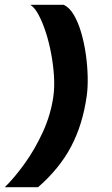

<svg xmlns="http://www.w3.org/2000/svg" viewBox="-48 -720 464 796"><path d="M-28 56Q12 17 54.2 -41.8Q96.5 -100.5 129.5 -172.2Q162.5 -244 173.5 -322Q178.5 -359 175.8 -404.5Q173 -450 164.2 -497Q155.5 -544 142 -585.8Q128.5 -627.5 112.2 -658Q96 -688.5 78 -700H216Q239.5 -689.5 257.8 -658.8Q276 -628 288.5 -585.2Q301 -542.5 307.8 -495Q314.5 -447.5 315.5 -402.2Q316.5 -357 311.5 -322Q295 -204 247 -112.8Q199 -21.5 110 56Z"/></svg>

Font: Urbanist ExtraBold
Style: Italic
Weight: 800
Italic angle: -8°
Designer: Corey Hu
Foundry: Corey Hu
Version: Version 1.321; ttfautohint (v1.8.4.7-5d5b)